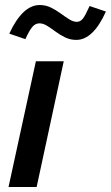

<svg xmlns="http://www.w3.org/2000/svg" viewBox="-20 -745 442 765"><path d="M14 0 123 -501H234L126 0ZM81 -589 17 -611Q70 -725 138 -725Q162 -725 182.5 -715Q203 -705 221.5 -691.5Q240 -678 256 -668Q272 -658 286 -658Q300 -658 310 -670.5Q320 -683 337 -721L402 -699Q351 -586 284 -586Q260 -586 239.5 -596Q219 -606 201.5 -619Q184 -632 168 -642Q152 -652 137 -652Q121 -652 109 -638Q97 -624 81 -589Z"/></svg>

Font: Red Hat Text Medium
Style: Italic
Weight: 500
Italic angle: -12°
Designer: Pentagram, MCKL
Foundry: Pentagram, MCKL
Version: Version 1.023; ttfautohint (v1.8.3)